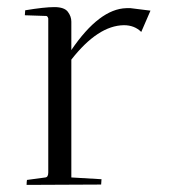

<svg xmlns="http://www.w3.org/2000/svg" viewBox="-20 -520 484 541"><path d="M181 -459V-379Q260 -495 336 -497Q342 -497 348 -497L404 -490L378 -430Q359 -449 329 -449Q256 -448 181 -352V-20L266 -15Q266 -14 265 0L55 1Q55 -8 56 -13L108 -20Q116 -21 116 -34V-468Q114 -475 110 -475L50 -477L51 -491Q105 -500 133 -500Q161 -500 171 -487Q181 -474 181 -459Z"/></svg>

Font: Antic Didone
Style: Regular
Weight: 400
Designer: Santiago Orozco
Foundry: Santiago Orozco
Version: Version 2.001